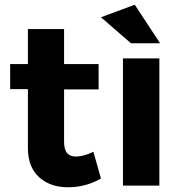

<svg xmlns="http://www.w3.org/2000/svg" viewBox="-20 -785 768 812"><path d="M23 -408V-514H98V-662H251V-514H397V-407H251V-185Q251 -152 264.5 -137Q278 -122 303 -123Q332 -123 375 -143L407 -30Q343 7 267 7Q192 7 145 -36Q98 -79 98 -159V-408Z M407 -712 550 -765 657 -602H534ZM500 0V-538H654V0Z"/></svg>

Font: Trueno
Style: SBd
Weight: 600
Designer: Julieta Ulanovsky
Foundry: Julieta Ulanovsky
Version: Version 3.001b